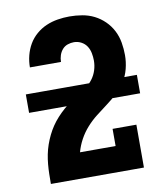

<svg xmlns="http://www.w3.org/2000/svg" viewBox="-83 -813 766 882"><g transform="rotate(-10 300.0 -371.5)"><path d="M83 0V-1Q83 -24 83.5 -46.5Q84 -69 86 -91.5Q88 -114 92.5 -136.5Q97 -159 104.5 -180.5Q112 -202 122 -222.5Q132 -243 144.5 -261.5Q157 -280 172.5 -297Q188 -314 205 -329Q222 -344 240.5 -357Q259 -370 278.5 -382Q298 -394 316.5 -407.5Q335 -421 348.5 -439Q362 -457 369 -479Q376 -501 376 -524Q376 -541 372.5 -559Q369 -577 359.5 -591.5Q350 -606 334 -614.5Q318 -623 300 -623Q285 -623 270.5 -618Q256 -613 246 -601.5Q236 -590 231 -575Q226 -560 226 -544Q226 -544 226 -544Q226 -544 226 -544H81Q81 -544 81 -544Q81 -544 81 -544Q81 -572 88 -599.5Q95 -627 109 -651Q123 -675 144.5 -693.5Q166 -712 191.5 -723Q217 -734 245 -738.5Q273 -743 300 -743Q330 -743 359.5 -738Q389 -733 415 -720Q441 -707 462.5 -686Q484 -665 497.5 -638.5Q511 -612 516 -582.5Q521 -553 521 -524Q521 -492 513 -460.5Q505 -429 488 -402Q471 -375 447 -353.5Q423 -332 397.5 -313Q372 -294 347 -274.5Q322 -255 300.5 -231Q279 -207 263.5 -178.5Q248 -150 240 -120H406V-200H517V0ZM41 -339V-425H559V-339Z"/></g></svg>

Font: Iosevka Slab Heavy Extended
Style: Regular
Weight: 900
Width: 7
Monospace: yes
Designer: Belleve Invis
Foundry: Belleve Invis
Version: Version 11.1.0; ttfautohint (v1.8.3)